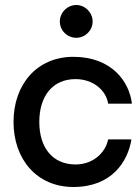

<svg xmlns="http://www.w3.org/2000/svg" viewBox="-20 -737 547 767"><path d="M285 -586C320 -586 350 -615 350 -651C350 -687 320 -717 285 -717C249 -717 219 -687 219 -651C219 -615 249 -586 285 -586ZM273 10C428 10 491 -93 505 -180H412C401 -126 351 -80 282 -80C190 -80 137 -147 137 -250C137 -353 190 -421 282 -421C351 -421 404 -377 412 -323H507C497 -409 428 -510 273 -510C127 -510 34 -399 34 -250C34 -101 127 10 273 10Z"/></svg>

Font: Oakes Medium
Style: Regular
Weight: 500
Designer: Samuel Oakes
Foundry: Samuel Oakes
Version: Version 1.003;PS 001.003;hotconv 1.0.88;makeotf.lib2.5.64775